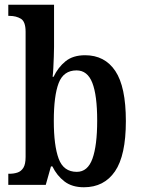

<svg xmlns="http://www.w3.org/2000/svg" viewBox="-20 -780 594 810"><path d="M334 10Q284 10 252 -14.5Q220 -39 201 -78H195L173 0H15V-47H21Q38 -47 53.5 -52Q69 -57 78.5 -72Q88 -87 88 -118V-646Q88 -689 68 -701Q48 -713 20 -713H15V-760H208V-582Q208 -564 207 -540Q206 -516 205 -493.5Q204 -471 202 -456H206Q225 -496 256.5 -521.5Q288 -547 339 -547Q422 -547 466.5 -480.5Q511 -414 511 -269Q511 -124 465 -57Q419 10 334 10ZM304 -55Q350 -55 370 -110.5Q390 -166 390 -271Q390 -378 369.5 -430.5Q349 -483 303 -483Q248 -483 227.5 -429.5Q207 -376 207 -270Q207 -166 227.5 -110.5Q248 -55 304 -55Z"/></svg>

Font: Noto Serif Myanmar Cond SemBd
Style: Regular
Weight: 600
Width: 3
Designer: Ben Mitchell and the Monotype Design Team
Foundry: Monotype Imaging Inc.
Version: Version 2.106; ttfautohint (v1.8.4.7-5d5b)